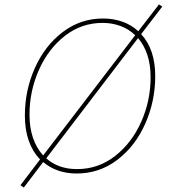

<svg xmlns="http://www.w3.org/2000/svg" viewBox="-20 -782 792 872"><path d="M717 -752 621 -627Q685 -558 685 -436Q685 -323 640 -221Q595 -119 513.5 -56.5Q432 6 328 6Q238 6 176 -46L88 70L73 59L162 -58Q93 -130 93 -257Q93 -372 138.5 -473.5Q184 -575 265 -636.5Q346 -698 448 -698Q495 -698 536 -683.5Q577 -669 608 -640L702 -762ZM114 -261Q114 -145 176 -76L594 -622Q565 -650 527 -664Q489 -678 446 -678Q350 -678 274.5 -619Q199 -560 156.5 -464Q114 -368 114 -261ZM664 -431Q664 -542 607 -609L190 -63Q245 -14 330 -14Q426 -14 502 -73Q578 -132 621 -228Q664 -324 664 -431Z"/></svg>

Font: Bitter Pro Thin
Style: Italic
Weight: 250
Italic angle: -9°
Designer: Sol Matas, and Bitter project Authors
Foundry: Sol Matas
Version: Version 1.010